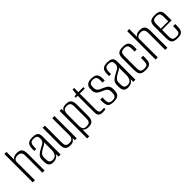

<svg xmlns="http://www.w3.org/2000/svg" viewBox="211 -1762 3011 3011"><g transform="rotate(-45 1716.0 -257.0)"><path d="M57 0V-630H103V-457Q116 -479 140 -491Q164 -503 201 -503Q255 -503 280 -484.5Q305 -466 312 -436Q319 -406 319 -372V0H271V-364Q271 -380 270 -398Q269 -416 261.5 -432Q254 -448 237 -458Q220 -468 188 -468Q158 -468 139.5 -458.5Q121 -449 113 -436.5Q105 -424 105 -415V0Z M513 7Q491 7 467.5 1Q444 -5 427 -29Q410 -53 410 -105V-148Q410 -199 441 -230Q472 -261 524 -286Q558 -303 581 -317Q604 -331 615.5 -348Q627 -365 627 -391V-411Q627 -438 616 -451.5Q605 -465 586.5 -470Q568 -475 548 -475Q498 -475 482 -449Q466 -423 466 -374V-332H423V-378Q423 -415 432.5 -443.5Q442 -472 469 -488.5Q496 -505 548 -505Q604 -505 631 -491.5Q658 -478 666.5 -454.5Q675 -431 675 -400V0H628L627 -64Q614 -28 582 -10.5Q550 7 513 7ZM529 -27Q580 -27 603 -61.5Q626 -96 626 -154V-320Q615 -302 589.5 -287.5Q564 -273 537 -259Q499 -237 478 -214Q457 -191 457 -149V-113Q457 -73 468.5 -54.5Q480 -36 497 -31.5Q514 -27 529 -27Z M889 8Q835 8 810.5 -11Q786 -30 779 -60Q772 -90 772 -123V-495H820V-132Q820 -107 822.5 -83.5Q825 -60 842.5 -44.5Q860 -29 902 -29Q932 -29 949 -39.5Q966 -50 974.5 -64.5Q983 -79 985 -90V-495H1033V0H992L988 -52Q980 -29 956 -10.5Q932 8 889 8Z M1147 116V-495H1190L1192 -450Q1202 -472 1222.5 -487Q1243 -502 1290 -502Q1341 -502 1366 -485Q1391 -468 1399.5 -439.5Q1408 -411 1408 -375V-130Q1408 -92 1400 -61Q1392 -30 1367 -11.5Q1342 7 1290 7Q1252 7 1228.5 -5Q1205 -17 1194 -34V116ZM1277 -24Q1309 -24 1326 -32.5Q1343 -41 1350.5 -56Q1358 -71 1359 -89.5Q1360 -108 1360 -128V-366Q1360 -385 1359 -404Q1358 -423 1350.5 -438Q1343 -453 1326 -462Q1309 -471 1277 -471Q1246 -471 1229 -459.5Q1212 -448 1204.5 -429.5Q1197 -411 1196 -389Q1195 -367 1195 -348V-121Q1195 -94 1200 -72Q1205 -50 1222.5 -37Q1240 -24 1277 -24Z M1605 1Q1584 1 1567 -4.5Q1550 -10 1538.5 -21.5Q1527 -33 1521.5 -51Q1516 -69 1516 -95V-463H1472V-489L1518 -495L1528 -588H1563V-495H1674V-463H1563V-103Q1563 -73 1574 -53.5Q1585 -34 1619 -34Q1634 -34 1650 -35Q1666 -36 1674 -37V-5Q1665 -4 1646 -1.5Q1627 1 1605 1Z M1854 6Q1803 6 1774 -6.5Q1745 -19 1734 -48Q1723 -77 1723 -125V-169H1771V-113Q1771 -62 1789 -43Q1807 -24 1854 -24Q1895 -24 1914.5 -44Q1934 -64 1934 -111V-136Q1934 -159 1927 -176.5Q1920 -194 1901 -209Q1882 -224 1845 -238Q1811 -252 1785.5 -267.5Q1760 -283 1745.5 -306Q1731 -329 1731 -365V-396Q1731 -445 1760 -474Q1789 -503 1858 -503Q1903 -503 1930.5 -490.5Q1958 -478 1971.5 -450Q1985 -422 1985 -376V-332H1938V-379Q1938 -433 1918.5 -453Q1899 -473 1859 -473Q1812 -473 1795.5 -451Q1779 -429 1779 -397V-372Q1779 -343 1791 -324Q1803 -305 1826.5 -292Q1850 -279 1885 -265Q1914 -253 1936.5 -239Q1959 -225 1972 -202Q1985 -179 1985 -138V-117Q1985 -78 1973 -50.5Q1961 -23 1932.5 -8.5Q1904 6 1854 6Z M2172 7Q2150 7 2126.5 1Q2103 -5 2086 -29Q2069 -53 2069 -105V-148Q2069 -199 2100 -230Q2131 -261 2183 -286Q2217 -303 2240 -317Q2263 -331 2274.5 -348Q2286 -365 2286 -391V-411Q2286 -438 2275 -451.5Q2264 -465 2245.5 -470Q2227 -475 2207 -475Q2157 -475 2141 -449Q2125 -423 2125 -374V-332H2082V-378Q2082 -415 2091.5 -443.5Q2101 -472 2128 -488.5Q2155 -505 2207 -505Q2263 -505 2290 -491.5Q2317 -478 2325.5 -454.5Q2334 -431 2334 -400V0H2287L2286 -64Q2273 -28 2241 -10.5Q2209 7 2172 7ZM2188 -27Q2239 -27 2262 -61.5Q2285 -96 2285 -154V-320Q2274 -302 2248.5 -287.5Q2223 -273 2196 -259Q2158 -237 2137 -214Q2116 -191 2116 -149V-113Q2116 -73 2127.5 -54.5Q2139 -36 2156 -31.5Q2173 -27 2188 -27Z M2560 9Q2511 9 2481.5 -2.5Q2452 -14 2439 -43.5Q2426 -73 2426 -129V-380Q2426 -452 2455.5 -478.5Q2485 -505 2556 -505Q2626 -505 2655.5 -479Q2685 -453 2685 -383V-321H2637V-384Q2637 -431 2621.5 -452.5Q2606 -474 2556 -474Q2507 -474 2490.5 -452.5Q2474 -431 2474 -384V-119Q2474 -66 2490.5 -45Q2507 -24 2559 -24Q2606 -24 2621.5 -44.5Q2637 -65 2637 -119V-180H2685V-129Q2685 -75 2672 -45Q2659 -15 2631.5 -3Q2604 9 2560 9Z M2781 0V-630H2827V-457Q2840 -479 2864 -491Q2888 -503 2925 -503Q2979 -503 3004 -484.5Q3029 -466 3036 -436Q3043 -406 3043 -372V0H2995V-364Q2995 -380 2994 -398Q2993 -416 2985.5 -432Q2978 -448 2961 -458Q2944 -468 2912 -468Q2882 -468 2863.5 -458.5Q2845 -449 2837 -436.5Q2829 -424 2829 -415V0Z M3269 9Q3219 9 3189.5 -2.5Q3160 -14 3147 -44Q3134 -74 3134 -130V-383Q3134 -452 3163.5 -477.5Q3193 -503 3264 -503Q3334 -503 3363.5 -477.5Q3393 -452 3393 -383V-257H3182V-116Q3182 -64 3198.5 -43Q3215 -22 3267 -22Q3314 -22 3329.5 -42Q3345 -62 3345 -116V-176H3393V-131Q3393 -76 3380 -45.5Q3367 -15 3340 -3Q3313 9 3269 9ZM3182 -284H3345V-384Q3345 -430 3329.5 -451Q3314 -472 3264 -472Q3215 -472 3198.5 -451Q3182 -430 3182 -384Z"/></g></svg>

Font: Alumni Sans Light
Style: Regular
Weight: 300
Version: Version 1.018